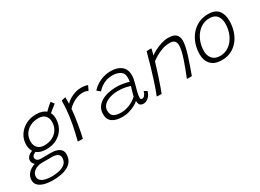

<svg xmlns="http://www.w3.org/2000/svg" viewBox="-93 -1296 3077 2273"><g transform="rotate(-30 1445.0 -160.0)"><path d="M279 -107Q208.5 -107 167.5 -130.8Q126.5 -154.5 109.2 -192Q92 -229.5 92 -270Q92 -345 130 -403.2Q168 -461.5 231.2 -494.8Q294.5 -528 371 -528Q460.5 -528 506.5 -485.5Q552.5 -443 552.5 -371Q552.5 -292 516.8 -232.5Q481 -173 419.2 -140Q357.5 -107 279 -107ZM160.5 249.5Q95.5 249.5 45 236Q-5.5 222.5 -34.2 194.5Q-63 166.5 -63 123Q-63 83.5 -43.8 52.8Q-24.5 22 7.8 0.8Q40 -20.5 79.2 -32Q118.5 -43.5 159.5 -44Q190.5 -44 228 -44.2Q265.5 -44.5 297.5 -44.5Q367.5 -44.5 409 -18.8Q450.5 7 450.5 59Q450.5 111.5 427.8 148.2Q405 185 365 207.2Q325 229.5 272.5 239.5Q220 249.5 160.5 249.5ZM171.5 204Q226 204 275.2 191.8Q324.5 179.5 355.5 151Q386.5 122.5 386.5 73.5Q386.5 45 370.8 30Q355 15 331.8 9.5Q308.5 4 284 4Q249 4 214.2 4Q179.5 4 146.5 4Q113 4 79.5 16.8Q46 29.5 24 53.8Q2 78 2 112.5Q2 145.5 25 165.8Q48 186 86.2 195Q124.5 204 171.5 204ZM115.5 -9Q75 -15.5 55.8 -38.8Q36.5 -62 36.5 -86.5Q36.5 -111.5 50.2 -131Q64 -150.5 86.5 -163.2Q109 -176 134.5 -180.5L165.5 -152.5Q133.5 -144 114.2 -128.5Q95 -113 95 -92.5Q95 -73.5 111.2 -58.8Q127.5 -44 159.5 -44ZM278.5 -159Q341 -159 389.8 -184Q438.5 -209 466.2 -254Q494 -299 494 -358.5Q494 -409 463.2 -441.8Q432.5 -474.5 371.5 -474.5Q311 -474.5 262 -450.2Q213 -426 184.5 -381.8Q156 -337.5 156 -277.5Q156 -226.5 187.2 -192.8Q218.5 -159 278.5 -159ZM513 -430.5 482.5 -459.5Q496.5 -479 517.2 -500Q538 -521 559.5 -539.5Q581 -558 597.5 -570Q600.5 -565 606.5 -556.2Q612.5 -547.5 619.2 -539.2Q626 -531 629.5 -526.5Q622.5 -522 606.8 -509.8Q591 -497.5 572 -482.2Q553 -467 536.8 -452.8Q520.5 -438.5 513 -430.5Z M774.5 -440Q799.5 -467 835 -488.2Q870.5 -509.5 910.2 -521.8Q950 -534 986.5 -534Q1014 -534 1041 -529.8Q1068 -525.5 1080.5 -518.5L1051 -457Q1040.5 -462.5 1022.5 -468.2Q1004.5 -474 973.5 -474Q939.5 -474 901.8 -460.5Q864 -447 829.5 -424.2Q795 -401.5 770.5 -374.5Q768 -335.5 760.5 -281.8Q753 -228 743.5 -172.2Q734 -116.5 724.8 -70.2Q715.5 -24 709 0Q696.5 1 675.8 0.8Q655 0.5 640.5 -0.5Q653.5 -50 665.2 -100.8Q677 -151.5 686.8 -202.8Q696.5 -254 703.8 -306Q711 -358 714.8 -410.2Q718.5 -462.5 719 -515.5Q726 -518 737.5 -520.8Q749 -523.5 760 -525.8Q771 -528 775.5 -528.5Q775.5 -509.5 775.5 -482.5Q775.5 -455.5 774.5 -440Z M1247.5 11.5Q1160.5 11.5 1111 -22.8Q1061.5 -57 1061.5 -130.5Q1061.5 -184 1086.2 -222.5Q1111 -261 1153 -285.5Q1195 -310 1248 -321.5Q1301 -333 1356.5 -333Q1395 -333 1431.2 -327.8Q1467.5 -322.5 1493.5 -316Q1519.5 -309.5 1527 -306.5Q1530.5 -322.5 1531.2 -336.8Q1532 -351 1531.5 -369.5Q1530.5 -424.5 1487.8 -449.8Q1445 -475 1382.5 -475Q1337.5 -475 1299 -461.8Q1260.5 -448.5 1229.5 -426.5Q1198.5 -404.5 1175.5 -378L1132 -414Q1177 -464 1245.2 -496.5Q1313.5 -529 1394.5 -529Q1482 -529 1535.2 -487Q1588.5 -445 1588.5 -361.5Q1588.5 -339.5 1583.8 -312.5Q1579 -285.5 1571 -256.5Q1557.5 -210 1545.5 -163Q1533.5 -116 1533.5 -83Q1533.5 -68 1539.2 -63.5Q1545 -59 1556 -59Q1574 -59 1590 -77.2Q1606 -95.5 1615.5 -129L1655.5 -106.5Q1639.5 -52 1607.2 -25.8Q1575 0.5 1542 0.5Q1508 0.5 1493 -18Q1478 -36.5 1478 -74.5Q1461.5 -56.5 1425.5 -36.2Q1389.5 -16 1343 -2.2Q1296.5 11.5 1247.5 11.5ZM1264 -41Q1302 -41 1340.5 -52.5Q1379 -64 1414.8 -84.2Q1450.5 -104.5 1478.5 -130.5Q1489.5 -171.5 1497.8 -200.5Q1506 -229.5 1514.5 -257Q1499.5 -262.5 1454.8 -272.8Q1410 -283 1347 -283Q1307 -283 1267.8 -274.2Q1228.5 -265.5 1196 -248Q1163.5 -230.5 1144.2 -203.8Q1125 -177 1125 -140.5Q1125 -85.5 1160.2 -63.2Q1195.5 -41 1264 -41Z M1782.5 6Q1776 6.5 1768.2 6.8Q1760.5 7 1753 7Q1744.5 6.5 1734.5 5.8Q1724.5 5 1717 4.5Q1733.5 -37.5 1750 -84.2Q1766.5 -131 1785.8 -190.8Q1805 -250.5 1828.5 -330.5Q1852 -410.5 1881 -519Q1888.5 -520.5 1899.2 -521.5Q1910 -522.5 1922 -522.5Q1928.5 -522.5 1935.5 -522.2Q1942.5 -522 1947 -521Q1946.5 -515 1942.2 -498.2Q1938 -481.5 1933.2 -463.2Q1928.5 -445 1925 -435Q1951.5 -456 1994.2 -478Q2037 -500 2085.5 -515Q2134 -530 2177.5 -530Q2253.5 -530 2284.5 -500Q2315.5 -470 2315.5 -414.5Q2315.5 -380.5 2305 -331.8Q2294.5 -283 2276.8 -226.2Q2259 -169.5 2238.2 -111Q2217.5 -52.5 2198 1.5Q2193 2.5 2183.8 3.5Q2174.5 4.5 2163.5 4.5Q2154 4.5 2145.8 3.8Q2137.5 3 2130.5 1.5Q2150.5 -47.5 2171.2 -102.2Q2192 -157 2210 -210.5Q2228 -264 2238.8 -310.2Q2249.5 -356.5 2249.5 -388Q2249.5 -426.5 2229.5 -447.5Q2209.5 -468.5 2163.5 -468.5Q2109 -468.5 2059 -450.5Q2009 -432.5 1970 -409Q1931 -385.5 1907.5 -367.5Q1881.5 -280 1856.8 -205Q1832 -130 1812.8 -75.2Q1793.5 -20.5 1782.5 6Z M2604 18Q2503.5 18 2454.8 -35Q2406 -88 2406 -172Q2406 -246 2428.5 -312.2Q2451 -378.5 2493.2 -428.8Q2535.5 -479 2595 -508.2Q2654.5 -537.5 2729 -537.5Q2822.5 -537.5 2866.5 -485.8Q2910.5 -434 2910.5 -343Q2910.5 -270 2890 -205Q2869.5 -140 2830 -89.8Q2790.5 -39.5 2733.5 -10.8Q2676.5 18 2604 18ZM2609.5 -35.5Q2665.5 -35.5 2710.5 -60.8Q2755.5 -86 2787.2 -129.2Q2819 -172.5 2835.8 -226.2Q2852.5 -280 2852.5 -337Q2852.5 -405 2820.2 -445.8Q2788 -486.5 2718.5 -486.5Q2661 -486.5 2615 -460.8Q2569 -435 2536.2 -391Q2503.5 -347 2486.2 -292.8Q2469 -238.5 2469 -182Q2469 -118 2504.2 -76.8Q2539.5 -35.5 2609.5 -35.5Z"/></g></svg>

Font: Grandstander Thin ExtraLight
Style: Italic
Weight: 250
Italic angle: -15°
Version: Version 1.200